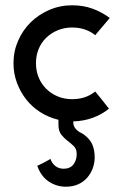

<svg xmlns="http://www.w3.org/2000/svg" viewBox="-20 -449 456 726"><path d="M340 -103Q354 -86 366.5 -70.5Q379 -55 392 -38Q365 -16 330.5 -3.5Q296 9 257 10Q257 24 261.5 31.5Q266 39 272.5 44.5Q279 50 286.5 53.5Q294 57 300 62Q321 78 329.5 98.5Q338 119 338 146Q338 167 331 186.5Q324 206 310.5 222Q297 238 276.5 247.5Q256 257 229 257Q194 257 164.5 237.5Q135 218 121 178Q134 172 146.5 165.5Q159 159 171 152Q176 168 189 178.5Q202 189 221 189Q245 189 257.5 173Q270 157 270 134Q270 114 259 103.5Q248 93 235.5 83.5Q223 74 212 60.5Q201 47 201 22V4Q164 -5 133 -24.5Q102 -44 79.5 -72.5Q57 -101 44 -136Q31 -171 31 -210Q31 -255 48.5 -295Q66 -335 96 -364.5Q126 -394 166.5 -411.5Q207 -429 253 -429Q295 -429 330.5 -416Q366 -403 395 -381L340 -316Q323 -330 301 -337.5Q279 -345 253 -345Q223 -345 198 -334.5Q173 -324 154.5 -306Q136 -288 126 -263.5Q116 -239 116 -210Q116 -181 126 -156.5Q136 -132 154.5 -113.5Q173 -95 198 -84.5Q223 -74 253 -74Q279 -74 301 -81.5Q323 -89 340 -103Z"/></svg>

Font: JosefinSans
Style: SemiBold
Weight: 600
Designer: Santiago Orozco
Foundry: Typemade
Version: Version 1.0 ; ttfautohint (v1.3)